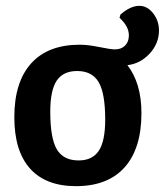

<svg xmlns="http://www.w3.org/2000/svg" viewBox="-20 -627 571 657"><path d="M457 -607Q484 -607 504 -581.5Q524 -556 524 -523Q524 -478 492 -443.5Q460 -409 416 -404Q464 -342 464 -240Q464 -119 406.5 -54.5Q349 10 240 10Q137 10 83 -50Q29 -110 29 -226Q29 -346 86.5 -410Q144 -474 253 -474Q281 -474 320 -466Q359 -458 373 -458Q395 -458 408 -471Q421 -484 421 -506Q421 -537 389 -566L392 -577Q426 -607 457 -607ZM244 -384Q196 -384 174 -351Q152 -318 152 -245Q152 -154 174.5 -116Q197 -78 249 -78Q296 -78 318 -111Q340 -144 340 -218Q340 -308 317.5 -346Q295 -384 244 -384Z"/></svg>

Font: Alegreya Sans SC
Style: Bold
Weight: 700
Designer: Juan Pablo del Peral
Foundry: Huerta Tipografica
Version: Version 2.007